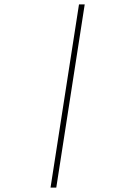

<svg xmlns="http://www.w3.org/2000/svg" viewBox="-20 -731 627 883"><path d="M238.8 131.8H212.4L343.3 -710.9H369.6Z"/></svg>

Font: Roboto Mono Thin
Style: Italic
Weight: 250
Designer: Google
Version: Version 2.000985; 2015; ttfautohint (v1.3)